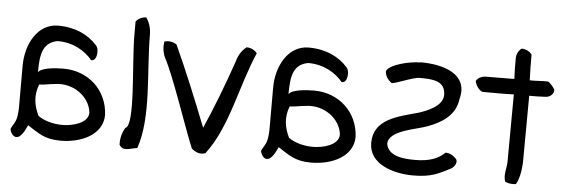

<svg xmlns="http://www.w3.org/2000/svg" viewBox="-45 -766 2750 933"><g transform="rotate(5 1329.5 -300.0)"><path d="M477 -133C477 -37 375 11 272 11C190 11 161 -18 109 -50C97 -27 94 -13 72 7C41 27 23 -18 26 -27C42 -60 55 -61 57 -130V-336C57 -442 113 -545 212 -545C297 -545 361 -513 403 -466C422 -447 415 -387 386 -392C351 -434 294 -470 216 -470C143 -456 134 -397 134 -311C149 -334 216 -339 257 -339C378 -339 471 -253 477 -133ZM400 -137C392 -215 309 -275 221 -261C194 -259 170 -252 145 -252C124 -198 131 -150 155 -100C183 -79 228 -66 274 -66C321 -66 400 -84 400 -137Z M660 -542C660 -359 701 -142 647 14C613 18 579 38 560 6C557 -27 568 -57 580 -78C628 -92 585 -391 585 -531V-597C593 -610 614 -622 635 -622C649 -603 660 -573 660 -542Z M1185 -495C1111 -324 1084 -127 979 10C952 21 926 7 911 -7C864 -122 790 -347 744 -433C730 -460 729 -493 733 -513C756 -520 778 -514 793 -504C849 -381 905 -245 957 -112C998 -204 1047 -330 1088 -450C1095 -478 1113 -505 1134 -520C1156 -520 1176 -508 1185 -495Z M1699 -133C1699 -37 1597 11 1494 11C1412 11 1383 -18 1331 -50C1319 -27 1316 -13 1294 7C1263 27 1245 -18 1248 -27C1264 -60 1277 -61 1279 -130V-336C1279 -442 1335 -545 1434 -545C1519 -545 1583 -513 1625 -466C1644 -447 1637 -387 1608 -392C1573 -434 1516 -470 1438 -470C1365 -456 1356 -397 1356 -311C1371 -334 1438 -339 1479 -339C1600 -339 1693 -253 1699 -133ZM1622 -137C1614 -215 1531 -275 1443 -261C1416 -259 1392 -252 1367 -252C1346 -198 1353 -150 1377 -100C1405 -79 1450 -66 1496 -66C1543 -66 1622 -84 1622 -137Z M2195 -67C2203 -55 2196 -35 2177 -21C2118 9 2083 30 1994 30C1897 30 1777 -6 1777 -110C1777 -227 1896 -249 1993 -276C2030 -288 2110 -317 2110 -372C2110 -442 2048 -445 1984 -445C1949 -445 1862 -403 1849 -409C1832 -422 1818 -441 1818 -464C1832 -497 1928 -520 1979 -520L1984 -521C2091 -521 2220 -485 2186 -360C2176 -278 2111 -240 2042 -214C1990 -194 1855 -179 1855 -112C1866 -50 1946 -46 1996 -46C2064 -46 2109 -62 2141 -94C2159 -95 2181 -84 2195 -67Z M2638 -450C2648 -437 2632 -409 2604 -407C2575 -405 2551 -405 2522 -405C2522 -294 2520 -184 2520 -76C2517 -28 2508 7 2495 28C2475 31 2458 29 2442 21C2430 -13 2445 -44 2445 -78C2445 -184 2447 -295 2447 -405C2397 -403 2344 -404 2293 -404C2276 -412 2261 -432 2257 -454C2264 -468 2283 -479 2304 -479C2351 -479 2397 -480 2443 -480C2441 -514 2441 -546 2441 -581C2441 -602 2453 -622 2466 -630C2488 -630 2507 -618 2516 -605C2516 -561 2516 -522 2518 -480C2550 -479 2576 -483 2608 -482C2619 -474 2629 -463 2638 -450Z"/></g></svg>

Font: Snowfall
Style: Rev
Weight: 400
Designer: Jasper
Foundry: Cannot Into Space Fonts
Version: Version 0.9